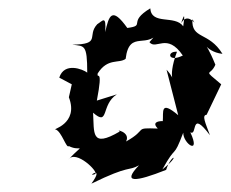

<svg xmlns="http://www.w3.org/2000/svg" viewBox="-20 -749 553 460"><path d="M152 -547 145 -516C170 -451 101 -438 113 -439C128 -434 139 -392 145 -399C174 -384 185 -410 144 -367C162 -391 217 -337 208 -332C183 -323 233 -356 199 -309C293 -355 286 -338 313 -353C271 -309 305 -313 378 -342C391 -382 415 -379 369 -343C404 -407 394 -365 419 -431C419 -404 462 -376 436 -432C454 -422 435 -489 483 -425C472 -455 463 -473 475 -474L510 -547C464 -586 484 -565 496 -594C466 -668 466 -625 513 -620C480 -674 438 -654 441 -703C458 -674 426 -736 409 -681C408 -670 428 -747 419 -686C399 -714 343 -688 340 -729C284 -695 331 -688 285 -682C248 -734 241 -712 232 -672C235 -714 226 -699 213 -691C187 -663 224 -643 153 -642C182 -638 189 -644 189 -575C179 -583 134 -601 122 -563ZM338 -648C354 -628 380 -672 418 -616C382 -598 379 -627 404 -625C377 -553 408 -551 379 -582L407 -473C363 -510 372 -481 370 -458C407 -455 331 -469 358 -441C298 -443 336 -440 282 -410C294 -433 254 -440 267 -434C197 -393 206 -431 203 -479C242 -445 221 -498 260 -523L212 -508C228 -591 211 -557 214 -573C238 -611 265 -596 281 -608C290 -682 336 -625 365 -679Z"/></svg>

Font: Asimov Aggro
Style: It
Weight: 500
Designer: Google
Version: Version 2.000980; 2014